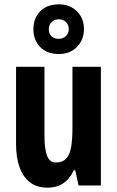

<svg xmlns="http://www.w3.org/2000/svg" viewBox="-20 -855 541 885"><path d="M445 -547V0H342L327 -70H320Q308 -44 290.5 -26Q273 -8 250.5 1Q228 10 199 10Q151 10 119 -14Q87 -38 70.5 -83Q54 -128 54 -191V-547H185V-229Q185 -168 197 -137Q209 -106 237 -106Q269 -106 286 -125Q303 -144 308.5 -180.5Q314 -217 314 -269V-547ZM251 -606Q197 -606 165.5 -638Q134 -670 134 -720Q134 -771 165.5 -803Q197 -835 251 -835Q302 -835 334.5 -803Q367 -771 367 -721Q367 -672 335 -639Q303 -606 251 -606ZM251 -676Q270 -676 283.5 -688.5Q297 -701 297 -721Q297 -741 284 -753.5Q271 -766 251 -766Q231 -766 218 -753.5Q205 -741 205 -721Q205 -701 216.5 -688.5Q228 -676 251 -676Z"/></svg>

Font: Noto Sans Khmer ExtraCondensed
Style: Bold
Weight: 700
Width: 2
Designer: Danh Hong and the Monotype Design Team
Foundry: Monotype Imaging Inc.
Version: Version 2.004